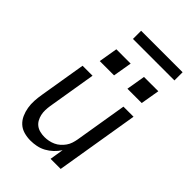

<svg xmlns="http://www.w3.org/2000/svg" viewBox="-265 -1015 1129 1129"><g transform="rotate(45 300.0 -450.5)"><path d="M212 8Q184 8 157.5 0.5Q131 -7 112 -24.5Q93 -42 82 -66.5Q71 -91 66.5 -118Q62 -145 63.5 -173Q65 -201 70 -230L118 -520H201L151 -218Q148 -199 147.5 -180Q147 -161 151 -143.5Q155 -126 163.5 -110.5Q172 -95 186 -84.5Q200 -74 218.5 -69.5Q237 -65 256 -65Q273 -65 290.5 -68.5Q308 -72 324.5 -79.5Q341 -87 355 -99.5Q369 -112 379.5 -127Q390 -142 395.5 -159Q401 -176 404 -193L458 -520H542L456 0H372L386 -86Q372 -64 352.5 -45.5Q333 -27 310 -14.5Q287 -2 262 3Q237 8 212 8ZM400 -611 420 -729H539L519 -611ZM170 -611 190 -729H309L289 -611ZM216 -841V-909H561V-841Z"/></g></svg>

Font: Iosevka SS04 Extended
Style: Italic
Weight: 400
Width: 7
Italic angle: -9°
Monospace: yes
Designer: Belleve Invis
Foundry: Belleve Invis
Version: Version 19.0.0; ttfautohint (v1.8.4)